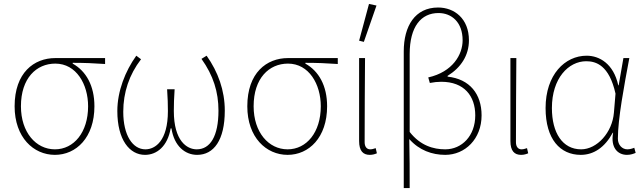

<svg xmlns="http://www.w3.org/2000/svg" viewBox="-20 -772 3260 972"><path d="M258 12C366 12 458 -76 458 -234C458 -338 416 -412 348 -450V-454C404 -454 456 -452 512 -448V-478H260C152 -478 54 -404 54 -234C54 -76 150 12 258 12ZM258 -16C162 -16 86 -102 86 -234C86 -376 164 -450 260 -450C366 -450 426 -346 426 -234C426 -102 354 -16 258 -16Z M714 12C774 12 828 -31 844 -122H848C862 -31 918 12 978 12C1062 12 1118 -62 1118 -212C1118 -314 1084 -408 1026 -490L1000 -474C1060 -390 1086 -306 1086 -212C1086 -82 1044 -16 976 -16C926 -16 860 -59 860 -210C860 -240 861 -279 864 -320H826C829 -279 830 -240 830 -210C830 -59 766 -16 716 -16C652 -16 604 -86 604 -206C604 -304 634 -394 694 -472L670 -490C614 -412 574 -310 574 -210C574 -64 636 12 714 12Z M1436 12C1544 12 1636 -76 1636 -234C1636 -338 1594 -412 1526 -450V-454C1582 -454 1634 -452 1690 -448V-478H1438C1330 -478 1232 -404 1232 -234C1232 -76 1328 12 1436 12ZM1436 -16C1340 -16 1264 -102 1264 -234C1264 -376 1342 -450 1438 -450C1544 -450 1604 -346 1604 -234C1604 -102 1532 -16 1436 -16Z M1852 12C1867 12 1879 8 1888 4L1882 -22C1870 -18 1863 -16 1854 -16C1838 -16 1826 -28 1826 -52C1826 -196 1827 -334 1828 -478H1798V-58C1798 -8 1818 12 1852 12ZM1822 -560 1886 -744 1848 -752 1798 -566Z M2024 180H2054C2054 94 2054 16 2052 -68C2102 -11 2168 12 2234 12C2334 12 2418 -68 2418 -188C2418 -296 2358 -372 2246 -384V-388C2314 -430 2354 -492 2354 -568C2354 -678 2280 -734 2198 -734C2081 -734 2024 -640 2024 -512ZM2234 -16C2174 -16 2108 -35 2054 -104V-498C2054 -638 2112 -706 2200 -706C2266 -706 2322 -660 2322 -568C2322 -496 2272 -408 2148 -380L2156 -352C2176 -356 2196 -358 2214 -358C2330 -358 2386 -286 2386 -188C2386 -84 2318 -16 2234 -16Z M2618 12C2633 12 2645 8 2654 4L2648 -22C2636 -18 2629 -16 2620 -16C2604 -16 2592 -28 2592 -52C2592 -196 2593 -334 2594 -478H2564V-58C2564 -8 2584 12 2618 12Z M2920 12C2986 12 3042 -26 3082 -100H3084C3070 -26 3106 12 3154 12C3174 12 3188 6 3198 2L3191 -24C3182 -20 3168 -16 3156 -16C3130 -16 3108 -38 3108 -70C3108 -170 3140 -340 3166 -478H3136L3112 -340H3110C3086 -450 3014 -490 2950 -490C2840 -490 2742 -394 2742 -225C2742 -67 2816 12 2920 12ZM2922 -16C2828 -16 2774 -99 2774 -225C2774 -376 2858 -462 2948 -462C2997 -462 3064 -442 3096 -298L3088 -202C3080 -101 3002 -16 2922 -16Z"/></svg>

Font: Source Sans Pro ExtraLight
Style: Regular
Weight: 200
Designer: Paul D. Hunt
Foundry: Adobe Systems Incorporated
Version: Version 3.006;hotconv 1.0.111;makeotfexe 2.5.65597